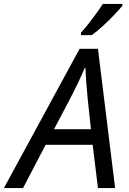

<svg xmlns="http://www.w3.org/2000/svg" viewBox="-77 -964 659 984"><path d="M-57 0 331 -714H425L513 0H425L398 -222H157L41 0ZM200 -302H389L373 -452Q369 -490 365.5 -536Q362 -582 361 -617H358Q342 -579 321 -535.5Q300 -492 277 -448ZM338 -784V-797Q356 -816 376.5 -842Q397 -868 416.5 -895Q436 -922 450 -944H550V-934Q536 -917 508.5 -888Q481 -859 450 -830.5Q419 -802 393 -784Z"/></svg>

Font: Noto Sans IKEA
Style: Italic
Weight: 400
Italic angle: -12°
Designer: Monotype Design Team
Foundry: Monotype Imaging Inc.
Version: Version 2.001